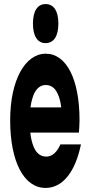

<svg xmlns="http://www.w3.org/2000/svg" viewBox="-20 -904 440 944"><path d="M368 -252C369 -268 371 -292 371 -313C371 -516 306 -640 205 -640C103 -640 30 -509 30 -313C30 -108 98 20 204 20C288 20 350 -58 378 -194H277C261 -157 237 -134 208 -134C180 -134 159 -150 146 -181C138 -200 132 -223 129 -252ZM130 -376C133 -401 139 -422 146 -440C160 -471 180 -486 205 -486C232 -486 251 -471 264 -442C272 -425 278 -403 281 -376ZM204 -692C245 -692 267 -727 267 -788C267 -849 245 -884 204 -884C164 -884 142 -849 142 -788C142 -727 164 -692 204 -692Z"/></svg>

Font: Yard Headline
Style: Regular
Weight: 400
Monospace: yes
Designer: Roman Shamin
Foundry: Evil Martians
Version: Version 1.000